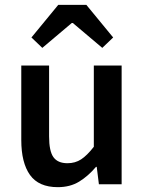

<svg xmlns="http://www.w3.org/2000/svg" viewBox="-20 -762 596 794"><path d="M219 12Q140 12 104 -38.5Q68 -89 68 -183V-491H183V-198Q183 -137 201 -112Q219 -87 259 -87Q291 -87 315.5 -103Q340 -119 368 -155V-491H483V0H389L380 -72H377Q345 -34 307.5 -11Q270 12 219 12ZM110 -607 221 -742H337L448 -607L403 -564L281 -667H277L155 -564Z"/></svg>

Font: Processing Sans Pro Semibold
Style: Regular
Weight: 600
Designer: Paul D. Hunt
Foundry: Adobe Systems Incorporated
Version: Version 2.020;PS 2.000;hotconv 1.0.86;makeotf.lib2.5.63406